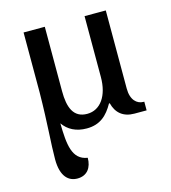

<svg xmlns="http://www.w3.org/2000/svg" viewBox="-114 -629 857 961"><g transform="rotate(-15 314.5 -148.0)"><path d="M169 240C220 240 245 203 245 153C166 141 159 62 157 -49C183 -12 223 10 279 10C349 10 387 -27 418 -82H422C435 -30 470 0 528 0H591V-45H587C553 -45 523 -72 523 -131V-536H413V-220C413 -124 369 -60 300 -60C228 -60 207 -119 207 -202V-536H97V-225C95 -58 85 38 85 118C85 210 125 240 169 240Z"/></g></svg>

Font: Noto Serif Thai Medium
Style: Regular
Weight: 500
Designer: Monotype Design Team
Foundry: Monotype Imaging Inc.
Version: Version 1.901;PS 001.901;hotconv 1.0.88;makeotf.lib2.5.64775